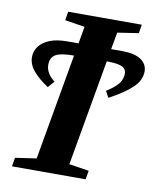

<svg xmlns="http://www.w3.org/2000/svg" viewBox="-76 -715 640 776"><g transform="rotate(10 243.5 -327.5)"><path d="M252.9 -48.8 334.5 -36.1 328.1 0H25.9L32.2 -36.1L118.7 -48.8L195.3 -484.4Q141.6 -484.4 120.4 -472.2Q99.1 -460 99.1 -429.7Q99.1 -395.5 135.7 -366.7L112.8 -340.3Q72.3 -367.2 50.5 -393.6Q28.8 -419.9 28.8 -449.2Q28.8 -474.1 43.9 -493.9Q59.1 -513.7 87.4 -524.9Q115.7 -536.1 158.2 -536.1H204.6L216.8 -606L135.3 -619.1L141.1 -654.8H443.4L437.5 -619.1L351.1 -606L338.4 -536.1H385.3Q434.1 -536.1 460.7 -518.6Q487.3 -501 487.3 -470.2Q487.3 -434.1 455.1 -403.6Q422.9 -373 361.3 -340.3L347.2 -366.7Q380.9 -387.7 395.5 -406.2Q410.2 -424.8 410.2 -447.8Q410.2 -467.8 391.4 -476.1Q372.6 -484.4 329.6 -484.4Z"/></g></svg>

Font: Liberation Serif
Style: Bold Italic
Weight: 700
Italic angle: -16.333°
Designer: Steve Matteson
Foundry: Ascender Corporation
Version: Version 2.1.5